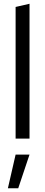

<svg xmlns="http://www.w3.org/2000/svg" viewBox="-20 -737 240 1021"><path d="M63 0H137V-717L63 -700ZM22 264H77L137 85H63Z"/></svg>

Font: Red Hat Display
Style: Regular
Weight: 400
Designer: Pentagram, MCKL
Foundry: Pentagram, MCKL
Version: Version 1.023